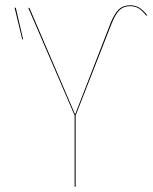

<svg xmlns="http://www.w3.org/2000/svg" viewBox="-20 -710 580 730"><path d="M263.7 0V-271L87.4 -680.2H91.8L265.6 -274.9L400.4 -622.1Q414.6 -657.7 431.4 -673.8Q448.2 -689.9 474.1 -689.9Q495.1 -689.9 509.8 -680.7Q524.4 -671.4 539.6 -652.3L536.1 -650.4Q521 -669.4 507.6 -678Q494.1 -686.5 474.1 -686.5Q449.7 -686.5 434.1 -671.1Q418.5 -655.8 404.3 -620.1L267.6 -271V0ZM40 -680.7 67.9 -560.5H64.5L35.6 -680.2Z"/></svg>

Font: Fira Sans Compressed Four
Style: Regular
Weight: 100
Width: 1
Designer: Carrois Corporate & Edenspiekermann AG
Foundry: Carrois Corporate GbR & Edenspiekermann AG
Version: Version 4.203;PS 004.203;hotconv 1.0.88;makeotf.lib2.5.64775